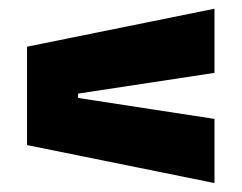

<svg xmlns="http://www.w3.org/2000/svg" viewBox="-20 -527 554 440"><path d="M159 -312.5V-302.5L471.5 -254.5V-107.5L42 -194.5V-420L471.5 -507V-360Z"/></svg>

Font: Anek Tamil ExtraBold
Style: Regular
Weight: 800
Designer: Aadarsh Rajan (Tamil), Yesha Goshar (Latin)
Foundry: Ek Type
Version: Version 1.003